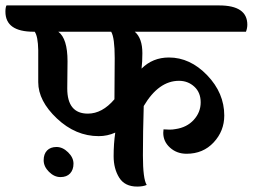

<svg xmlns="http://www.w3.org/2000/svg" viewBox="-84 -682 932 708"><path d="M77 -91Q77 -114 89.5 -127Q102 -140 124.5 -140Q147 -140 167 -120.5Q187 -101 187 -78.5Q187 -56 174.5 -42.5Q162 -29 139 -29Q116 -29 96.5 -48.5Q77 -68 77 -91ZM338 -316 339 -468Q339 -543 326 -565H131Q165 -540 165 -456L164 -356Q164 -263 240 -263Q293 -263 338 -316ZM724 -662Q828 -662 828 -591Q828 -578 823 -565H413Q441 -541 441 -486Q441 -453 438 -429Q479 -470 539 -470Q617 -470 680 -404.5Q743 -339 743 -256Q743 -199 704 -157Q665 -115 604 -115Q568 -115 543 -137.5Q518 -160 518 -192Q518 -199 519 -205Q530 -204 541.5 -204Q553 -204 563 -206Q605 -212 630.5 -240Q656 -268 656 -304.5Q656 -341 632.5 -362.5Q609 -384 576 -384Q501 -384 446 -291Q443 -195 443 -108.5Q443 -22 457 0Q443 6 422 6Q376 6 355.5 -27Q335 -60 335 -106Q335 -152 341 -193Q312 -180 280 -180Q195 -180 126 -245Q57 -310 57 -379V-497Q56 -548 44 -565H40Q-64 -565 -64 -639Q-64 -655 -60 -662Z"/></svg>

Font: Laila SemiBold
Style: Regular
Weight: 600
Designer: Hitesh Malaviya
Foundry: Indian Type Foundry
Version: Version 1.302;PS 1.0;hotconv 1.0.78;makeotf.lib2.5.61930; tt